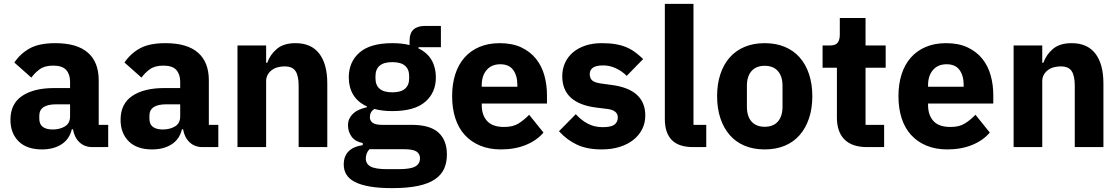

<svg xmlns="http://www.w3.org/2000/svg" viewBox="-20 -760 5784 992"><path d="M457 0Q417 0 390.5 -25Q364 -50 357 -92H351Q339 -41 298 -14.5Q257 12 197 12Q118 12 76 -30Q34 -72 34 -141Q34 -224 94.5 -264.5Q155 -305 259 -305H342V-338Q342 -376 322 -398.5Q302 -421 255 -421Q211 -421 185 -402Q159 -383 142 -359L54 -437Q86 -484 134.5 -510.5Q183 -537 266 -537Q378 -537 434 -488Q490 -439 490 -345V-115H539V0ZM252 -91Q289 -91 315.5 -107Q342 -123 342 -159V-221H270Q183 -221 183 -162V-147Q183 -118 201 -104.5Q219 -91 252 -91Z M1026 0Q986 0 959.5 -25Q933 -50 926 -92H920Q908 -41 867 -14.5Q826 12 766 12Q687 12 645 -30Q603 -72 603 -141Q603 -224 663.5 -264.5Q724 -305 828 -305H911V-338Q911 -376 891 -398.5Q871 -421 824 -421Q780 -421 754 -402Q728 -383 711 -359L623 -437Q655 -484 703.5 -510.5Q752 -537 835 -537Q947 -537 1003 -488Q1059 -439 1059 -345V-115H1108V0ZM821 -91Q858 -91 884.5 -107Q911 -123 911 -159V-221H839Q752 -221 752 -162V-147Q752 -118 770 -104.5Q788 -91 821 -91Z M1207 0V-525H1355V-436H1361Q1375 -477 1410 -507Q1445 -537 1507 -537Q1588 -537 1629.5 -483Q1671 -429 1671 -329V0H1523V-317Q1523 -368 1507 -392.5Q1491 -417 1450 -417Q1432 -417 1415 -412.5Q1398 -408 1384.5 -398Q1371 -388 1363 -373.5Q1355 -359 1355 -340V0Z M2289 38Q2289 80 2274.5 112Q2260 144 2227 166.5Q2194 189 2139.5 200.5Q2085 212 2005 212Q1937 212 1889.5 203.5Q1842 195 1812.5 179.5Q1783 164 1769.5 141.5Q1756 119 1756 90Q1756 46 1782 21Q1808 -4 1854 -10V-21Q1816 -28 1797 -53.5Q1778 -79 1778 -113Q1778 -134 1786.5 -149.5Q1795 -165 1808.5 -176.5Q1822 -188 1840 -195Q1858 -202 1876 -206V-210Q1828 -232 1805 -270.5Q1782 -309 1782 -360Q1782 -440 1837.5 -488.5Q1893 -537 2007 -537Q2059 -537 2096 -527V-547Q2096 -589 2116.5 -607.5Q2137 -626 2175 -626H2258V-516H2142V-510Q2188 -488 2210 -449.5Q2232 -411 2232 -360Q2232 -281 2176.5 -233.5Q2121 -186 2007 -186Q1956 -186 1914 -197Q1891 -182 1891 -155Q1891 -136 1905.5 -125.5Q1920 -115 1954 -115H2106Q2202 -115 2245.5 -75Q2289 -35 2289 38ZM2150 58Q2150 35 2132 23Q2114 11 2069 11H1889Q1879 21 1874.5 33.5Q1870 46 1870 58Q1870 87 1895 100.5Q1920 114 1980 114H2040Q2100 114 2125 100.5Q2150 87 2150 58ZM2007 -283Q2051 -283 2072.5 -301.5Q2094 -320 2094 -355V-367Q2094 -402 2072.5 -420.5Q2051 -439 2007 -439Q1963 -439 1941.5 -420.5Q1920 -402 1920 -367V-355Q1920 -320 1941.5 -301.5Q1963 -283 2007 -283Z M2568 12Q2508 12 2461 -7.5Q2414 -27 2381.5 -62.5Q2349 -98 2332.5 -149Q2316 -200 2316 -263Q2316 -325 2332 -375.5Q2348 -426 2379.5 -462Q2411 -498 2457 -517.5Q2503 -537 2562 -537Q2627 -537 2673.5 -515Q2720 -493 2749.5 -456Q2779 -419 2792.5 -370.5Q2806 -322 2806 -269V-225H2469V-217Q2469 -165 2497 -134.5Q2525 -104 2585 -104Q2631 -104 2660 -122.5Q2689 -141 2714 -167L2788 -75Q2753 -34 2696.5 -11Q2640 12 2568 12ZM2565 -428Q2520 -428 2494.5 -398.5Q2469 -369 2469 -320V-312H2653V-321Q2653 -369 2631.5 -398.5Q2610 -428 2565 -428Z M3089 12Q3013 12 2961 -12.5Q2909 -37 2868 -82L2955 -170Q2983 -139 3017 -121Q3051 -103 3094 -103Q3138 -103 3155 -116.5Q3172 -130 3172 -153Q3172 -190 3119 -197L3062 -204Q2885 -226 2885 -366Q2885 -404 2899.5 -435.5Q2914 -467 2940.5 -489.5Q2967 -512 3004.5 -524.5Q3042 -537 3089 -537Q3130 -537 3161.5 -531.5Q3193 -526 3217.5 -515.5Q3242 -505 3262.5 -489.5Q3283 -474 3303 -455L3218 -368Q3193 -393 3161.5 -407.5Q3130 -422 3097 -422Q3059 -422 3043 -410Q3027 -398 3027 -378Q3027 -357 3038.5 -345.5Q3050 -334 3082 -329L3141 -321Q3314 -298 3314 -163Q3314 -125 3298 -93Q3282 -61 3252.5 -37.5Q3223 -14 3181.5 -1Q3140 12 3089 12Z M3562 0Q3486 0 3450.5 -37Q3415 -74 3415 -144V-740H3563V-115H3629V0Z M3931 12Q3873 12 3827.5 -7Q3782 -26 3750.5 -62Q3719 -98 3702 -149Q3685 -200 3685 -263Q3685 -326 3702 -377Q3719 -428 3750.5 -463.5Q3782 -499 3827.5 -518Q3873 -537 3931 -537Q3989 -537 4034.5 -518Q4080 -499 4111.5 -463.5Q4143 -428 4160 -377Q4177 -326 4177 -263Q4177 -200 4160 -149Q4143 -98 4111.5 -62Q4080 -26 4034.5 -7Q3989 12 3931 12ZM3931 -105Q3975 -105 3999 -132Q4023 -159 4023 -209V-316Q4023 -366 3999 -393Q3975 -420 3931 -420Q3887 -420 3863 -393Q3839 -366 3839 -316V-209Q3839 -159 3863 -132Q3887 -105 3931 -105Z M4460 0Q4383 0 4343.5 -39Q4304 -78 4304 -153V-410H4230V-525H4267Q4297 -525 4308 -539.5Q4319 -554 4319 -581V-667H4452V-525H4556V-410H4452V-115H4548V0Z M4874 12Q4814 12 4767 -7.5Q4720 -27 4687.5 -62.5Q4655 -98 4638.5 -149Q4622 -200 4622 -263Q4622 -325 4638 -375.5Q4654 -426 4685.5 -462Q4717 -498 4763 -517.5Q4809 -537 4868 -537Q4933 -537 4979.5 -515Q5026 -493 5055.5 -456Q5085 -419 5098.5 -370.5Q5112 -322 5112 -269V-225H4775V-217Q4775 -165 4803 -134.5Q4831 -104 4891 -104Q4937 -104 4966 -122.5Q4995 -141 5020 -167L5094 -75Q5059 -34 5002.5 -11Q4946 12 4874 12ZM4871 -428Q4826 -428 4800.5 -398.5Q4775 -369 4775 -320V-312H4959V-321Q4959 -369 4937.5 -398.5Q4916 -428 4871 -428Z M5217 0V-525H5365V-436H5371Q5385 -477 5420 -507Q5455 -537 5517 -537Q5598 -537 5639.5 -483Q5681 -429 5681 -329V0H5533V-317Q5533 -368 5517 -392.5Q5501 -417 5460 -417Q5442 -417 5425 -412.5Q5408 -408 5394.5 -398Q5381 -388 5373 -373.5Q5365 -359 5365 -340V0Z"/></svg>

Font: IBM Plex Thai
Style: Bold
Weight: 700
Designer: Mike Abbink, Paul van der Laan, Pieter van Rosmalen, Ben Mitchell, Mark Frömberg
Foundry: Bold Monday
Version: Version 1.0